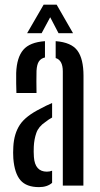

<svg xmlns="http://www.w3.org/2000/svg" viewBox="-20 -780 420 807"><path d="M49 -389Q48.5 -404.5 48 -429.5Q47.5 -454.5 48 -473.5Q50.5 -538.5 77.8 -570.5Q105 -602.5 169 -607V-538.5Q152 -534.5 143.5 -521.8Q135 -509 133.5 -482.5Q133 -466.5 133 -437.8Q133 -409 133.5 -389ZM244 0V-480Q244 -527 214 -536V-607Q280 -602 305.5 -567.2Q331 -532.5 331 -461L330.5 0ZM36 -114Q35.5 -125.5 35.2 -138.5Q35 -151.5 36 -163.5Q39 -218.5 63.5 -255.5Q88 -292.5 150.5 -323.5Q162 -330 174.2 -335.8Q186.5 -341.5 199 -347V-286Q192.5 -282.5 185.2 -277.8Q178 -273 170.5 -267Q142 -248 132.8 -221.5Q123.5 -195 122 -163.5Q121 -143 122.5 -120Q127 -58.5 177 -58.5Q189 -58.5 199 -62.5V-11.5Q178.5 6.5 144 6.5Q91 6.5 66 -22.5Q41 -51.5 36 -114ZM94 -640.5 163.5 -760.5H218L287 -640.5H226L191 -707.5L155 -640.5Z"/></svg>

Font: Big Shoulders Stencil Display SemiBold
Style: Regular
Weight: 600
Designer: Patric King
Foundry: XO Type Co
Version: Version 1.000